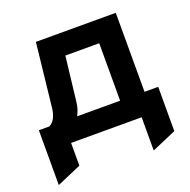

<svg xmlns="http://www.w3.org/2000/svg" viewBox="-122 -630 908 917"><g transform="rotate(-20 332.0 -171.0)"><path d="M24 169V-109.5H77.5Q96.5 -120 106.5 -140Q116.5 -160 120 -191L155 -511H561V-109.5H630.5V115.5L506.5 169V0H148V115.5ZM218.5 -109.5H437V-401.5H265L239 -178Q237 -157 231.5 -140.2Q226 -123.5 218.5 -109.5Z"/></g></svg>

Font: Undotted
Style: Bold
Weight: 700
Designer: Delve Withrington, Dave Bailey, Thomas Jockin
Foundry: Delve Fonts LLC
Version: Version 4.000